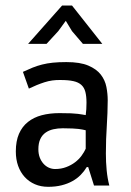

<svg xmlns="http://www.w3.org/2000/svg" viewBox="-20 -685 484 711"><path d="M38.6 0ZM64.9 -418.9Q84 -427.7 100.8 -434.6Q117.7 -441.4 136 -446Q154.3 -450.7 175.8 -452.9Q197.3 -455.1 225.6 -455.1Q276.9 -455.1 307.1 -442.1Q337.4 -429.2 353.3 -408.7Q369.1 -388.2 374 -363Q378.9 -337.9 378.9 -313.5Q378.9 -290 377.9 -266.6Q377 -243.2 375.5 -219Q374 -194.8 373 -169.7Q372.1 -144.5 372.1 -116.7Q372.1 -84.5 375 -54.4Q377.9 -24.4 384.8 2H328.1L306.6 -66.4H301.3Q292 -50.8 278.8 -37.4Q265.6 -23.9 248 -14.2Q230.5 -4.4 208 1.2Q185.5 6.8 158.7 6.8Q131.3 6.8 109.4 -2.7Q87.4 -12.2 71.5 -29.5Q55.7 -46.9 47.1 -70.8Q38.6 -94.7 38.6 -124Q38.6 -162.6 50.3 -189.5Q62 -216.3 83.5 -233.4Q105 -250.5 134.5 -258.3Q164.1 -266.1 200.2 -266.1Q226.6 -266.1 242.4 -265.4Q258.3 -264.6 268.3 -263.4Q278.3 -262.2 284.4 -261Q290.5 -259.8 297.4 -258.8Q298.8 -271 299.6 -280.5Q300.3 -290 300.3 -304.7Q300.3 -328.6 296.1 -344.7Q292 -360.8 281.2 -370.6Q270.5 -380.4 252 -384.5Q233.4 -388.7 204.6 -388.7Q173.3 -389.6 144.8 -380.4Q116.2 -371.1 86.9 -356.9ZM297.4 -202.6Q290.5 -204.1 285.2 -205.3Q279.8 -206.5 271 -207.5Q262.2 -208.5 248.5 -209.2Q234.9 -210 212.4 -210Q193.8 -210 177.5 -206.3Q161.1 -202.6 148.7 -193.8Q136.2 -185.1 129.2 -169.9Q122.1 -154.8 122.1 -132.3Q122.1 -115.2 127.2 -101.8Q132.3 -88.4 140.9 -78.9Q149.4 -69.3 160.6 -64.2Q171.9 -59.1 184.1 -59.1Q206.5 -59.1 225.1 -66.2Q243.7 -73.2 258.1 -84.2Q272.5 -95.2 282.2 -108.6Q292 -122.1 297.4 -134.3ZM210 -664.6H246.6L358.9 -522.5H287.1L246.6 -569.8L223.6 -607.9L195.8 -569.8L152.3 -522.5H84Z"/></svg>

Font: PT Astra Sans
Style: Regular
Weight: 400
Designer: A.Korolkova, I. Chaeva
Foundry: ParaType Ltd
Version: Version 1.001; ttfautohint (v1.6)